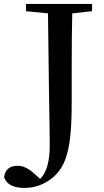

<svg xmlns="http://www.w3.org/2000/svg" viewBox="-79 -757 516 957"><path d="M379.9 -737.3V-701.2L281.2 -690.4Q278.3 -595.7 278.3 -397.5V-240.2Q278.3 -69.3 255.9 6.8Q236.3 87.9 176.8 133.8Q117.2 179.7 42 179.7Q-39.1 179.7 -58.6 127Q-51.8 69.3 9.8 69.3Q48.8 69.3 91.8 108.4L121.1 134.8Q168.9 88.9 168.9 -33.2Q168.9 -61.5 168 -124.5Q167 -187.5 164.6 -339.8Q162.1 -492.2 160.2 -690.4L50.8 -701.2V-737.3Z"/></svg>

Font: GenYoMin TW TTF SemiBold
Style: Regular
Weight: 600
Version: Version 1.300